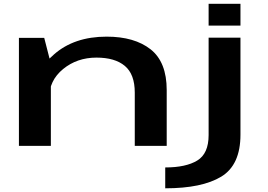

<svg xmlns="http://www.w3.org/2000/svg" viewBox="-20 -790 1449 1040"><path d="M82.5 0H255.5V-445L219.5 -585H82.5ZM710 0H883V-302Q883 -454 795.8 -522.8Q708.5 -591.5 557.5 -591.5Q381.5 -591.5 272 -494.8Q162.5 -398 162.5 -319.5L246 -258Q246 -354 321.8 -416Q397.5 -478 502.5 -478Q602.5 -478 656.2 -433Q710 -388 710 -288.5ZM875 230Q1074.5 230 1178.5 166.8Q1282.5 103.5 1282.5 -60.5V-586H1110V-58Q1110 42 1048.5 79.5Q987 117 875 117ZM1110 -769.5V-651.5H1282.5V-769.5Z"/></svg>

Font: Anybody ExtraExpanded SemiBold
Style: Regular
Weight: 600
Width: 8
Version: Version 1.113;gftools[0.9.25]